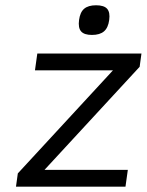

<svg xmlns="http://www.w3.org/2000/svg" viewBox="-20 -701 551 721"><path d="M147 -63H460L451.2 0H40L46.9 -49.8L404.3 -437H111.3L120.1 -500H511.2L504.4 -450.2ZM340.8 -681.2Q370.6 -681.2 382.3 -668Q394 -654.8 390.1 -626Q386.2 -596.7 370.6 -583.3Q355 -569.8 325.2 -569.8Q295.9 -569.8 284.4 -583.3Q272.9 -596.7 276.9 -626Q280.8 -655.3 296.1 -668.2Q311.5 -681.2 340.8 -681.2Z"/></svg>

Font: Fivo Sans
Style: Italic
Weight: 400
Designer: Alexander Slobzheninov
Foundry: Alexander Slobzheninov
Version: 1.0